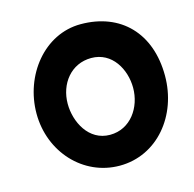

<svg xmlns="http://www.w3.org/2000/svg" viewBox="-95 -779 828 821"><g transform="rotate(-15 319.0 -369.0)"><path d="M189.9 -368.2C189.9 -456.5 247.6 -531.7 337.4 -531.7C429.7 -531.7 478 -444.3 478 -362.3C478 -276.4 422.9 -193.4 331.1 -193.4C236.8 -193.4 189.9 -288.1 189.9 -368.2ZM50.3 -362.3C50.3 -191.9 175.8 -55.2 337.4 -55.2C504.4 -55.2 623 -201.7 623 -377C623 -565.4 508.8 -683.1 331.1 -683.1C169.9 -683.1 50.3 -531.2 50.3 -362.3Z"/></g></svg>

Font: Luckiest Guy
Style: Regular
Weight: 400
Designer: Astigmatic (AOETI)
Foundry: Astigmatic (AOETI)
Version: Version 1.001